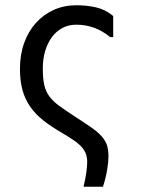

<svg xmlns="http://www.w3.org/2000/svg" viewBox="-20 -557 540 731"><path d="M271 -537Q310 -537 345.5 -529Q381 -521 411 -496V-416H399Q342 -463 271 -463Q241 -463 217.5 -450.5Q194 -438 177.5 -415.5Q161 -393 152 -363Q143 -333 143 -297Q143 -258 148.5 -233.5Q154 -209 168 -190Q182 -171 205.5 -154Q229 -137 264 -114Q303 -89 328 -71.5Q353 -54 367.5 -37.5Q382 -21 387.5 -3.5Q393 14 393 39Q393 58 388 89Q383 120 372 154H298Q305 126 308.5 100.5Q312 75 312 61Q312 44 307.5 30.5Q303 17 292.5 4.5Q282 -8 263.5 -21Q245 -34 218 -50Q176 -74 145 -98.5Q114 -123 94.5 -151.5Q75 -180 65.5 -214.5Q56 -249 56 -295Q56 -349 72 -393.5Q88 -438 117 -470Q146 -502 185 -519.5Q224 -537 271 -537Z"/></svg>

Font: D2Coding
Style: Regular
Weight: 400
Monospace: yes
Designer: Yong-Rak Park; Jeong-Hwan Yoon; Sang-Min Lee;
Foundry: NHN Corporation
Version: Version 1.3.2; Build 20180524